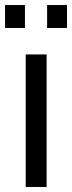

<svg xmlns="http://www.w3.org/2000/svg" viewBox="-39 -742 286 762"><path d="M63 0V-526H146V0ZM-19 -631V-722H60V-631ZM148 -631V-722H227V-631Z"/></svg>

Font: Archivo SemiCondensed
Style: Regular
Weight: 400
Width: 4
Designer: Hector Gatti
Foundry: Omnibus-Type
Version: Version 2.001